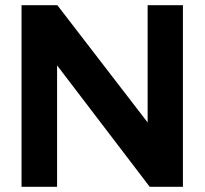

<svg xmlns="http://www.w3.org/2000/svg" viewBox="-20 -720 789 740"><path d="M63 0V-700H201L549 -248V-700H685V0H557L200 -468V0Z"/></svg>

Font: Red Hat Display
Style: Bold
Weight: 700
Designer: Pentagram, MCKL
Foundry: Pentagram, MCKL
Version: Version 1.023; ttfautohint (v1.8.3)